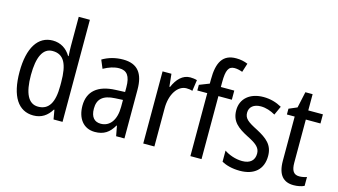

<svg xmlns="http://www.w3.org/2000/svg" viewBox="-86 -1068 2429 1381"><g transform="rotate(15 1128.0 -377.5)"><path d="M222 10C283 10 325 -20 355 -69H359L371 0H438V-760H355V-543C355 -523 356 -494 358 -468H354C325 -517 279 -547 220 -547C111 -547 46 -448 46 -268C46 -86 110 10 222 10ZM239 -60C166 -60 131 -132 131 -267C131 -399 165 -474 238 -474C322 -474 355 -408 355 -272V-246C355 -122 319 -60 239 -60Z M744 -546C687 -546 634 -531 591 -505L617 -443C657 -465 695 -478 733 -478C790 -478 817 -443 817 -359V-324L747 -321C615 -316 546 -256 546 -150C546 -58 593 10 680 10C747 10 787 -18 820 -75H823L837 0H899V-363C899 -483 853 -546 744 -546ZM760 -262 817 -265V-213C817 -113 772 -58 706 -58C660 -58 631 -87 631 -151C631 -220 668 -258 760 -262Z M1243 -547C1187 -547 1146 -504 1120 -443H1115L1105 -537H1039V0H1122V-282C1121 -388 1172 -464 1237 -464C1253 -464 1269 -462 1282 -457L1294 -540C1277 -545 1259 -547 1243 -547Z M1573 -469V-537H1473V-573C1473 -662 1489 -694 1534 -694C1554 -694 1574 -689 1593 -682L1614 -748C1587 -759 1560 -765 1527 -765C1428 -765 1390 -699 1390 -571V-540L1316 -511V-469H1390V0H1473V-469Z M1930 -145C1930 -228 1881 -266 1804 -307C1729 -345 1703 -365 1703 -408C1703 -450 1735 -477 1788 -477C1826 -477 1863 -464 1896 -445L1926 -511C1885 -534 1840 -547 1789 -547C1690 -547 1623 -492 1623 -405C1623 -321 1674 -283 1752 -243C1825 -207 1849 -182 1849 -141C1849 -92 1818 -62 1758 -62C1708 -62 1657 -81 1624 -104V-21C1657 -3 1702 10 1760 10C1866 10 1930 -45 1930 -145Z M2183 -62C2141 -62 2124 -90 2124 -148V-469H2233V-537H2124V-658H2070L2044 -538L1983 -512V-469H2041V-140C2041 -34 2085 10 2160 10C2190 10 2219 4 2239 -6V-72C2223 -66 2202 -62 2183 -62Z"/></g></svg>

Font: Noto Sans Khmer UI Condensed
Style: Regular
Weight: 400
Width: 3
Designer: Danh Hong and the Monotype Design Team
Foundry: Monotype Imaging Inc.
Version: Version 2.002